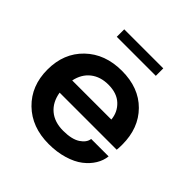

<svg xmlns="http://www.w3.org/2000/svg" viewBox="-186 -858 1022 1022"><g transform="rotate(45 324.5 -347.0)"><path d="M180.2 -648.4V-704.6H474.1V-648.4ZM599.6 -167.5Q596.2 -133.8 576.9 -102.1Q557.6 -70.3 524.4 -44.7Q491.2 -19 439.9 -3.7Q388.7 11.7 327.6 11.7Q200.2 11.7 121.3 -65.2Q42.5 -142.1 42.5 -264.2Q42.5 -387.2 121.8 -463.6Q201.2 -540 327.6 -540Q455.6 -540 531.2 -463.6Q606.9 -387.2 606.9 -263.2Q606.9 -236.8 605 -223.1H175.3Q185.5 -161.1 226.1 -127Q266.6 -92.8 332 -92.8Q396.5 -92.8 430.7 -115.2Q464.8 -137.7 468.3 -167.5ZM329.1 -437Q269 -437 229 -405.5Q189 -374 176.8 -316.4H471.2Q466.8 -367.7 430.2 -402.3Q393.6 -437 329.1 -437Z"/></g></svg>

Font: Epilogue SemiBold
Style: Regular
Weight: 600
Designer: Tyler Finck
Foundry: Etcetera Type Co
Version: Version 2.112